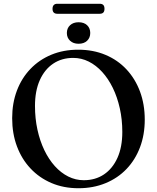

<svg xmlns="http://www.w3.org/2000/svg" viewBox="-20 -980 833 1018"><path d="M394.5 -716.5Q474 -716.5 539 -689.2Q604 -662 650.5 -612.2Q697 -562.5 722.2 -494.8Q747.5 -427 747.5 -345.5Q747.5 -266 722.5 -199.5Q697.5 -133 651 -84.2Q604.5 -35.5 539.5 -8.8Q474.5 18 396 18Q317.5 18 253 -9.5Q188.5 -37 141.8 -86.8Q95 -136.5 69.8 -204.2Q44.5 -272 44.5 -353.5Q44.5 -433 69.5 -499.2Q94.5 -565.5 141 -614.2Q187.5 -663 252 -689.8Q316.5 -716.5 394.5 -716.5ZM628.5 -280.5Q628.5 -346.5 615.2 -405.8Q602 -465 578.2 -513.8Q554.5 -562.5 522 -598.2Q489.5 -634 450.5 -653.5Q411.5 -673 368 -673Q307.5 -673 262 -642.5Q216.5 -612 191 -555Q165.5 -498 165.5 -418Q165.5 -352 178.5 -292.5Q191.5 -233 215 -184Q238.5 -135 270.8 -99.2Q303 -63.5 342 -44Q381 -24.5 424 -24.5Q485.5 -24.5 531.2 -55.2Q577 -86 602.8 -143.2Q628.5 -200.5 628.5 -280.5ZM396.5 -748Q368.5 -748 351.5 -764Q334.5 -780 334.5 -805Q334.5 -830.5 351.5 -846.2Q368.5 -862 396.5 -862Q425.5 -862 442 -846.2Q458.5 -830.5 458.5 -805Q458.5 -780 442 -764Q425.5 -748 396.5 -748ZM258.5 -933Q258.5 -946.5 265 -953.2Q271.5 -960 283.5 -960H509Q521.5 -960 527.8 -953.5Q534 -947 534 -933.5Q534 -920 527.8 -913.5Q521.5 -907 509 -907H283.5Q271.5 -907 265 -913.5Q258.5 -920 258.5 -933Z"/></svg>

Font: Fraunces 17pt
Style: Regular
Weight: 400
Version: Version 1.000;[b76b70a41]